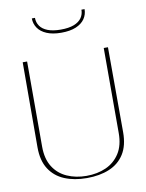

<svg xmlns="http://www.w3.org/2000/svg" viewBox="-96 -950 780 1029"><g transform="rotate(-10 293.5 -436.0)"><path d="M293 11Q224 11 171.5 -11Q119 -33 89.5 -79Q60 -125 60 -197L61 -660H85V-197Q85 -130 112.5 -86.5Q140 -43 187.5 -22Q235 -1 293 -1Q352 -1 399 -22Q446 -43 474 -86.5Q502 -130 502 -197V-660H525L526 -197Q526 -125 497 -79Q468 -33 415.5 -11Q363 11 293 11ZM437 -883Q437 -854 421 -830.5Q405 -807 373 -793.5Q341 -780 293 -780Q246 -780 214 -793.5Q182 -807 166 -830.5Q150 -854 150 -883H167Q167 -858 180.5 -838.5Q194 -819 222 -808Q250 -797 293 -797Q337 -797 365 -808Q393 -819 406.5 -838.5Q420 -858 420 -883Z"/></g></svg>

Font: Panamera Thin
Style: Regular
Weight: 100
Designer: Bastien Sozeau
Foundry: NBR — Bastien Sozeau
Version: Version 3.003;gftools[0.9.33]